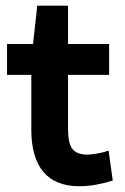

<svg xmlns="http://www.w3.org/2000/svg" viewBox="-20 -644 436 669"><path d="M256.7 4.9Q172.8 4.9 130.9 -45.3Q89.1 -95.5 89.1 -192.2V-433.2L143.8 -383.1H4.5V-490.8H145.7L89.1 -436.1L109.8 -624.2H217V-436.1L162.3 -490.8H360.2V-383.1H162.3L217 -433.2V-195.2Q217 -144.8 232.4 -125Q247.9 -105.3 284.8 -105.3Q297.8 -105.3 320.2 -109.3Q342.6 -113.4 358.4 -119.1L372.9 -15Q347.2 -6.5 316.4 -0.8Q285.6 4.9 256.7 4.9Z"/></svg>

Font: Anaheim
Style: Regular
Weight: 400
Designer: Vernon Adams
Foundry: Vernon Adams
Version: Version 2.001